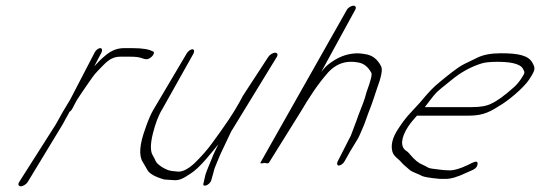

<svg xmlns="http://www.w3.org/2000/svg" viewBox="-20 -652 1896 674"><path d="M312.4 -468 226.2 -302C208.8 -274 191.7 -245 176.3 -216L47.2 -13C42.3 -5 44.8 2 52.8 2C60.8 2 72.3 -5 77.2 -13L200.3 -216C207 -229 214.2 -241 220.1 -252L223.6 -259C228 -262 230.8 -265 233.6 -270L249.4 -300C257.3 -312 267.6 -328 282.3 -349C299.8 -373 306.9 -387 324 -404C350.2 -430 365.7 -453 403 -453H437C453 -453 466.5 -452 477.5 -448C488.6 -444 495.1 -443 500.1 -445C516 -451 527.4 -470 515.4 -472C502.8 -479 479.8 -483 445.8 -483H415.8C391.1 -483 371.2 -475 349.7 -457C331.8 -442 325.8 -435 310.7 -419L336.4 -468C340.3 -476 338.3 -483 331.9 -483C325.5 -483 316.3 -476 312.4 -468Z M921.6 -452 832.9 -316C800.1 -253 765.2 -205 723.5 -148C707.6 -126 687.4 -103 662.7 -79C638.9 -57 618.1 -47 600.9 -50C594.1 -51 587.6 -51 582.1 -52C563 -54 531.9 -74 526.8 -86C523.2 -95 519.2 -101 516.6 -106C507.5 -120 507.4 -146 516.6 -183C525.8 -220 537.1 -249 550.4 -270L659.2 -464C663.2 -472 661.9 -479 655.5 -479C649.1 -479 639.2 -472 635.2 -464L520.4 -270C511 -255 500.7 -232 489.9 -200C469.9 -145 466.6 -106 481.3 -83C484.9 -78 489.9 -68 497.5 -55C505.1 -42 524.7 -31 556.3 -22C563.8 -21 573.8 -21 584.3 -20C609.5 -17 622.2 -25 648.1 -42C664.1 -52 683.2 -70 703.8 -94C724.5 -118 738.4 -135 746.7 -146C743.6 -140 737.2 -126 734.1 -120C731.7 -116 728.6 -108 723.4 -95C714.8 -73 706.9 -57 701 -38L694.7 -10C687.6 8 716.8 -1 721.9 -20L729.7 -48C730.9 -53 732.1 -58 734.4 -64C739.9 -76 751 -106 758.1 -120L791.3 -190L951.6 -452C956.5 -460 954 -467 946 -467C938 -467 926.5 -460 921.6 -452Z M1189.7 -86 1208.8 -120 1235 -163C1239.4 -170 1246.8 -187 1258.1 -214L1266.9 -238C1269.8 -246 1273.3 -257 1278.7 -270C1288 -293 1295.8 -319 1302.6 -339C1318.8 -382 1323.6 -408 1318 -419C1305.4 -444 1286.7 -459 1261.2 -462C1249.2 -464 1238.2 -466 1220.2 -464C1192.6 -461 1167.9 -451 1143.6 -434C1126.1 -422 1120.1 -415 1107.4 -399L1226.6 -617C1231.5 -625 1228.9 -632 1220.9 -632C1212.9 -632 1201.5 -625 1197.3 -617L894.2 -81C892.7 -78 897.7 -78 908.7 -80C917.7 -78 922.7 -78 924.2 -81L1033.9 -257C1066.7 -312 1094.1 -355 1133 -399C1137 -403 1143.7 -410 1152.5 -416C1174.8 -432 1201.9 -439 1235.9 -433C1256.5 -430 1271.6 -418 1283.2 -397C1287.3 -391 1281.4 -369 1267.2 -330C1264.8 -323 1262.8 -315 1259.9 -305C1255 -289 1236.8 -246 1232 -230L1222.6 -205C1214.8 -183 1209.4 -170 1205.9 -165L1183.1 -120L1165.7 -86C1161.7 -78 1163 -71 1169.4 -71C1175.8 -71 1185.7 -78 1189.7 -86Z M1471.4 -276C1485.6 -294 1497.1 -311 1511 -326C1517.8 -333 1535.7 -348 1566 -372C1597.8 -398 1632.9 -418 1672.8 -430C1683.6 -433 1701.2 -435 1726 -435C1762.5 -435 1805.5 -431 1816.1 -410C1822.7 -397 1824.2 -398 1808.4 -374C1801.5 -364 1793.6 -354 1783.1 -345C1750.8 -316 1724.4 -297 1704.1 -288C1688.9 -280 1666.5 -276 1636.9 -276ZM1443.6 -246H1621.1C1661.9 -246 1688.7 -251 1732.1 -280C1759.5 -295 1817.7 -342 1838.4 -374C1860.2 -408 1859.1 -412 1850 -430C1835.8 -458 1799.2 -465 1738.2 -465C1704.2 -465 1677.4 -460 1656.7 -450C1641.9 -443 1626 -435 1611.2 -428C1584.5 -415 1549.5 -385 1526 -366C1498.9 -344 1486.2 -330 1454.3 -292C1419.1 -253 1406.6 -244 1377.5 -199C1358.2 -170 1351.4 -144 1357.1 -121C1361.2 -103 1377.7 -96 1388.3 -83C1396.4 -73 1407 -66 1416.5 -57C1425.1 -48 1450.7 -41 1462.2 -34C1468.7 -31 1490 -27 1524.9 -24H1544.9C1563.3 -24 1586.8 -31 1618.3 -46L1640.7 -56C1650.6 -61 1655.4 -67 1656.5 -76C1657.7 -91 1644.5 -84 1620.6 -72C1595 -60 1575.1 -54 1559.1 -54C1535.1 -54 1514.3 -58 1496.6 -60C1479.8 -62 1482.2 -66 1462.9 -74C1450.4 -79 1435.8 -90 1420.2 -109C1415.6 -114 1412.1 -119 1406.6 -122C1384.4 -136 1387.2 -168 1412.4 -207C1424.8 -226 1433.2 -233 1443.6 -246Z"/></svg>

Font: MewTooHand
Style: UltimateCondIta
Weight: 400
Designer: Mew Too, Robert Jablonski
Version: Version 0.77